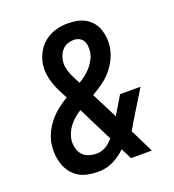

<svg xmlns="http://www.w3.org/2000/svg" viewBox="-136 -849 872 962"><g transform="rotate(-20 300.0 -367.5)"><path d="M222 8Q194 8 167.5 2.5Q141 -3 119.5 -16.5Q98 -30 82.5 -51Q67 -72 59 -96.5Q51 -121 49 -148.5Q47 -176 51 -204Q56 -233 69.5 -261.5Q83 -290 103.5 -315Q124 -340 149.5 -360Q175 -380 202 -396Q190 -418 178.5 -441Q167 -464 158.5 -488.5Q150 -513 146.5 -540Q143 -567 147 -595Q152 -626 168.5 -655.5Q185 -685 211.5 -705.5Q238 -726 270 -734.5Q302 -743 333 -743Q358 -743 382 -738.5Q406 -734 426 -722.5Q446 -711 461 -693Q476 -675 483.5 -652.5Q491 -630 493 -605.5Q495 -581 491 -556Q486 -526 471.5 -496.5Q457 -467 435.5 -442Q414 -417 386.5 -397.5Q359 -378 331 -362Q331 -361 332 -360Q333 -359 333 -357L401 -223L459 -320H568L470 -160Q466 -151 460.5 -142.5Q455 -134 450 -126L512 0H401L372 -58Q347 -33 315.5 -15.5Q284 2 252 6L247 7L234 8ZM288 -443Q306 -454 323 -467Q340 -480 353.5 -496Q367 -512 377 -530.5Q387 -549 390 -569Q392 -584 391 -599.5Q390 -615 383 -628Q376 -641 362.5 -648Q349 -655 333 -655Q318 -655 302.5 -650Q287 -645 275.5 -634Q264 -623 257 -608.5Q250 -594 248 -580Q244 -560 247 -542Q250 -524 256.5 -507Q263 -490 271.5 -474Q280 -458 288 -443ZM248 -80Q261 -80 273 -83.5Q285 -87 296.5 -93.5Q308 -100 318 -109Q328 -118 337 -128L245 -313Q228 -303 213 -290Q198 -277 185 -261.5Q172 -246 164 -228.5Q156 -211 152 -192Q149 -170 153.5 -148Q158 -126 171 -110Q184 -94 205 -87Q226 -80 248 -80Z"/></g></svg>

Font: Iosevka Semibold Extended
Style: Italic
Weight: 600
Width: 7
Italic angle: -9°
Monospace: yes
Designer: Belleve Invis
Foundry: Belleve Invis
Version: Version 32.5.0; ttfautohint (v1.8.4)